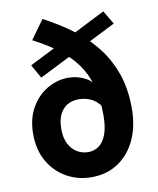

<svg xmlns="http://www.w3.org/2000/svg" viewBox="-93 -915 822 1001"><g transform="rotate(-10 318.5 -414.5)"><path d="M310 14Q240 14 180.5 -19Q121 -52 85 -113.5Q49 -175 49 -260Q49 -340 82 -398Q115 -456 168 -487Q221 -518 281 -518Q326 -518 368.5 -496.5Q411 -475 431 -424L433 -336Q406 -372 376 -385Q346 -398 314 -398Q279 -398 253 -382.5Q227 -367 212.5 -336.5Q198 -306 198 -260Q198 -214 214 -182.5Q230 -151 257 -134.5Q284 -118 316 -118Q350 -118 375 -137.5Q400 -157 413.5 -195.5Q427 -234 427 -294Q427 -382 408.5 -449.5Q390 -517 352 -569Q314 -621 258.5 -663Q203 -705 129 -743L201 -843Q272 -806 339.5 -758Q407 -710 461 -646Q515 -582 547 -497.5Q579 -413 579 -304Q579 -211 546.5 -139.5Q514 -68 453.5 -27Q393 14 310 14ZM142 -543 101 -615 520 -827 563 -755Z"/></g></svg>

Font: Noto Sans SC ExtraBold
Style: Regular
Weight: 800
Designer: Ryoko NISHIZUKA 西塚涼子 (kana, bopomofo & ideographs); Paul D. Hunt (Latin, Greek & Cyrillic); Sandoll Communications 산돌커뮤니
Foundry: Adobe
Version: Version 2.004-H2;hotconv 1.0.118;makeotfexe 2.5.65603